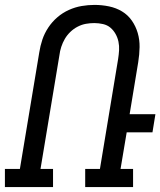

<svg xmlns="http://www.w3.org/2000/svg" viewBox="-30 -762 653 782"><path d="M186 0H-10V-74H51L130 -549Q134 -575 142.5 -600.5Q151 -626 166.5 -649.5Q182 -673 203.5 -691.5Q225 -710 250.5 -721.5Q276 -733 302.5 -737.5Q329 -742 355 -742Q385 -742 414 -736Q443 -730 467 -715.5Q491 -701 507 -678Q523 -655 531 -627.5Q539 -600 538.5 -570Q538 -540 533 -509L498 -297H603L591 -223H486L461 -74H512V0H317V-74H377L451 -521Q454 -540 455 -557.5Q456 -575 452.5 -592Q449 -609 440.5 -624Q432 -639 419.5 -649.5Q407 -660 389.5 -664Q372 -668 354 -668Q337 -668 320 -665Q303 -662 286.5 -653.5Q270 -645 256.5 -632Q243 -619 234 -603.5Q225 -588 219.5 -571Q214 -554 212 -537L135 -74H186Z"/></svg>

Font: Iosevka HT Extended
Style: Italic
Weight: 400
Width: 7
Italic angle: -9°
Monospace: yes
Designer: Belleve Invis
Foundry: Belleve Invis
Version: Version 32.3.0; ttfautohint (v1.8.4)